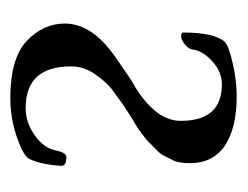

<svg xmlns="http://www.w3.org/2000/svg" viewBox="-72 -382 468 363"><g transform="rotate(90 161.5 -200.0)"><path d="M139 -386Q115 -386 95 -367.5Q75 -349 73 -330Q72 -323 63.5 -316Q55 -309 48 -309Q41 -309 41 -313Q41 -370 58 -391Q66 -399 99 -406.5Q132 -414 161 -414Q222 -414 255 -391.5Q288 -369 288 -326Q288 -304 282 -292.5Q276 -281 273 -275Q270 -269 261 -260.5Q252 -252 249 -248.5Q246 -245 234 -236Q222 -227 220 -226Q190 -208 176.5 -198.5Q163 -189 149 -178.5Q135 -168 120 -146.5Q105 -125 105 -101Q105 -15 184 -15Q211 -15 235 -32Q259 -49 263.5 -70.5Q268 -92 276 -92Q293 -92 293 -83Q291 -45 280 -22Q275 -11 239 1.5Q203 14 165 14Q90 14 57 -17Q24 -48 24 -89Q24 -141 88 -185Q102 -195 107 -198Q132 -216 144 -222Q208 -262 208 -308Q208 -386 139 -386Z"/></g></svg>

Font: EB Garamond
Style: Regular
Weight: 400
Version: Version 0.012